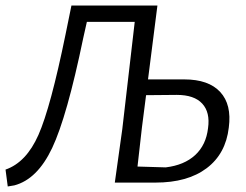

<svg xmlns="http://www.w3.org/2000/svg" viewBox="-22 -660 888 694"><path d="M6 14 -2 -47Q73 -73 117 -172.5Q161 -272 215 -536L236 -639V-640H547L513 -373H644Q732 -373 774 -327.5Q816 -282 805 -199Q794 -104 725 -52Q656 0 540 0H393L420 -193L465 -581H292L279 -523Q220 -238 166.5 -125Q113 -12 30 10ZM491 -199 475 -58 577 -55Q644 -63 683.5 -99.5Q723 -136 730 -197Q738 -254 709 -285.5Q680 -317 617 -317L506 -316Z"/></svg>

Font: Alegreya Sans
Style: Italic
Weight: 400
Italic angle: -7°
Designer: Juan Pablo del Peral
Foundry: Huerta Tipografica
Version: Version 2.007